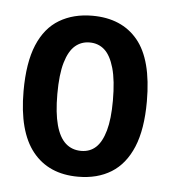

<svg xmlns="http://www.w3.org/2000/svg" viewBox="-37 -703 387 436"><g transform="rotate(5 156.5 -484.5)"><path d="M156 -301Q89 -301 52.5 -346.5Q16 -392 16 -484Q16 -549 33 -589.5Q50 -630 82 -649Q114 -668 157 -668Q224 -668 260.5 -624Q297 -580 297 -485Q297 -421 280 -380.5Q263 -340 231.5 -320.5Q200 -301 156 -301ZM158 -360Q178 -360 191.5 -372.5Q205 -385 212.5 -411.5Q220 -438 220 -480Q220 -526 212 -554Q204 -582 190 -594.5Q176 -607 156 -607Q137 -607 123 -595Q109 -583 101 -556Q93 -529 93 -484Q93 -441 100.5 -413.5Q108 -386 122.5 -373Q137 -360 158 -360Z"/></g></svg>

Font: Bricolage Grotesque 72pt SemiCondensed
Style: Regular
Weight: 400
Width: 4
Designer: Mathieu Triay
Foundry: Atelier Triay
Version: Version 1.001;gftools[0.9.33.dev8+g029e19f]